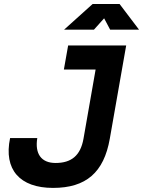

<svg xmlns="http://www.w3.org/2000/svg" viewBox="-20 -918 707 948"><path d="M241.7 9.8C404.8 9.8 492.7 -66.4 522 -232.4L603 -693.4H316.4L295.4 -574.7H452.1L392.1 -232.4C377.4 -150.4 333 -113.3 254.4 -113.3C183.6 -113.3 151.4 -158.7 164.1 -236.3H29.8C-2.9 -80.6 78.1 9.8 241.7 9.8ZM296.4 -771.5H443.8L494.1 -827.6L523.9 -771.5H666.5L570.3 -898.4H437.5Z"/></svg>

Font: Cascadia Mono PL
Style: Bold Italic
Weight: 700
Italic angle: -10°
Monospace: yes
Designer: Aaron Bell
Foundry: Saja Typeworks
Version: Version 2404.023